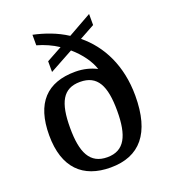

<svg xmlns="http://www.w3.org/2000/svg" viewBox="-140 -865 867 977"><g transform="rotate(-20 293.5 -376.0)"><path d="M292 10C450 10 534 -88 534 -291C534 -454 470 -578 373 -657L455 -702V-762L327 -690C272 -726 209 -748 148 -761V-704C188 -693 228 -675 261 -653L177 -607V-549L305 -619C354 -577 389 -527 403 -483C372 -499 333 -510 288 -510C134 -510 53 -425 53 -251C53 -74 143 10 292 10ZM294 -45C200 -45 166 -116 166 -250C166 -387 200 -453 293 -453C387 -453 421 -386 421 -250C421 -116 387 -45 294 -45Z"/></g></svg>

Font: Noto Serif Georgian Medium
Style: Regular
Weight: 500
Designer: Monotype Design Team, Akaki Razmadze
Foundry: Google LLC
Version: Version 2.003